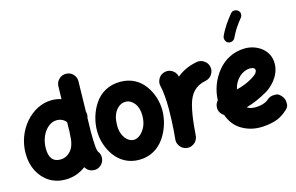

<svg xmlns="http://www.w3.org/2000/svg" viewBox="-114 -1178 2391 1550"><g transform="rotate(-15 1082.0 -403.0)"><path d="M320.3 -572.3C236.8 -572.3 159.2 -531.7 100.6 -464.8C42 -397.9 6.3 -308.1 6.3 -210C6.3 -154.3 17.6 -105 39.6 -62C84 24.4 164.1 76.2 263.2 76.2C326.7 76.2 383.8 57.1 434.6 18.6C437.5 22.9 440.4 26.9 443.8 31.2C458 49.3 477.1 59.1 500.5 61.5C523.9 64 544.4 57.6 562 43C579.6 28.3 589.8 9.3 592.3 -14.2C594.7 -37.1 588.4 -57.6 573.7 -75.2C572.8 -76.7 571.3 -81.5 569.3 -89.4C566.9 -96.7 564.9 -112.8 563.5 -136.7C561.5 -160.6 560.5 -198.2 560.5 -248.5L563 -358.9C569.3 -377 569.3 -394 564 -411.1L569.3 -662.6C569.8 -685.5 562.5 -705.6 546.4 -722.7C530.3 -739.3 510.7 -747.6 487.8 -748C464.8 -748.5 445.3 -741.2 428.7 -725.1C411.6 -709 402.8 -689.5 402.3 -666.5L399.9 -559.6C374.5 -567.9 348.1 -572.3 320.3 -572.3ZM174.3 -207C174.3 -243.7 181.2 -277.3 194.3 -307.1C220.7 -367.2 266.6 -405.3 317.9 -405.3C350.6 -405.3 377.9 -391.1 395.5 -369.1L394 -283.7C393.1 -280.3 392.6 -276.4 392.6 -272.9C392.1 -210 379.9 -163.6 355.5 -134.8C330.6 -105.5 300.8 -90.8 265.6 -90.8C204.6 -90.8 174.3 -129.4 174.3 -207Z M893.1 -572.3C794.9 -572.3 723.1 -527.3 677.7 -460.4C632.3 -393.6 610.4 -311.5 610.4 -237.3C610.4 -163.6 633.8 -86.4 679.2 -25.4C724.1 35.6 792 76.2 879.9 76.2C975.1 76.2 1045.9 30.8 1092.8 -37.1C1139.6 -105 1163.1 -188 1163.1 -262.7C1163.1 -331.1 1141.6 -407.7 1097.2 -469.2C1052.7 -530.8 985.4 -572.3 893.1 -572.3ZM893.1 -405.3C920.4 -405.3 944.3 -392.6 965.3 -366.7C985.8 -340.8 996.1 -306.2 996.1 -262.7C996.1 -228.5 990.2 -198.7 978.5 -172.9C954.6 -121.6 915.5 -90.8 879.9 -90.8C832 -90.8 778.3 -142.6 778.3 -237.3C778.3 -290 789.6 -331.1 812 -360.8C834.5 -390.6 861.3 -405.3 893.1 -405.3Z M1278.3 83.5C1292.5 85 1306.2 83 1319.3 77.1C1319.8 76.7 1320.3 76.7 1320.8 76.7V76.2C1341.8 66.9 1356.9 51.3 1365.2 29.3C1365.2 28.8 1365.2 28.3 1365.7 27.8V27.3C1368.2 21 1369.6 14.6 1370.1 8.3C1372.6 -16.1 1375 -42.5 1377 -71.3C1383.3 -137.7 1392.6 -193.8 1404.3 -239.7C1427.7 -331.5 1472.7 -383.8 1562 -401.4C1584.5 -405.8 1602.1 -417.5 1615.2 -437C1628.4 -456.5 1632.8 -477.5 1628.4 -500C1624 -522.5 1612.3 -540 1592.8 -553.2C1573.2 -566.4 1552.2 -570.8 1529.8 -566.4C1459 -552.7 1404.8 -525.4 1362.3 -489.7C1361.8 -492.2 1360.8 -495.1 1359.9 -498C1353.5 -520 1340.3 -536.1 1319.8 -547.4C1299.3 -558.6 1278.3 -560.5 1256.3 -554.2C1234.4 -547.9 1218.3 -534.7 1207 -514.2C1195.8 -493.2 1193.4 -472.2 1199.7 -450.2C1204.1 -434.6 1208 -409.2 1211.4 -374C1214.8 -338.4 1216.3 -300.3 1216.3 -259.8C1216.3 -199.7 1213.4 -136.2 1209.5 -81.1C1207.5 -59.1 1205.6 -36.1 1203.6 -14.6C1203.6 -12.2 1203.6 -10.3 1203.1 -8.3C1201.7 5.9 1203.6 19.5 1209.5 32.7C1210 33.2 1210 33.7 1210 34.2H1210.4C1219.7 55.2 1235.4 70.3 1257.3 78.6C1257.8 78.6 1258.3 78.6 1258.8 79.1H1259.3C1265.6 81.5 1272 83 1278.3 83.5Z M2120.1 -2C2137.2 -17.1 2146.5 -31.2 2147 -43.5C2147.5 -55.7 2147.5 -62.5 2147.5 -64C2147.5 -85.4 2140.1 -104 2126 -120.1C2110.8 -137.2 2097.2 -146.5 2085 -147C2072.8 -147.5 2065.9 -147.5 2064.5 -147.5C2043 -147.5 2023.9 -140.1 2007.8 -126C1983.9 -104.5 1944.8 -90.8 1892.6 -90.8C1865.7 -90.8 1844.2 -96.7 1827.1 -108.9C1891.6 -127 1952.1 -154.3 2012.2 -189.9C2048.3 -211.9 2136.7 -284.7 2136.7 -393.1C2136.7 -515.6 2023.4 -572.3 1938 -572.3C1839.8 -572.3 1761.2 -528.8 1705.6 -461.4C1649.9 -394 1618.7 -308.1 1616.2 -224.1C1601.6 -208 1594.2 -189.5 1594.2 -168V-161.6C1596.2 -132.8 1612.3 -109.4 1635.3 -95.7C1655.8 -37.6 1689.5 5.4 1736.8 33.7C1783.7 62 1835.4 76.2 1892.6 76.2C1929.7 76.2 1968.3 71.3 2008.3 61C2047.9 50.8 2085.4 29.8 2120.1 -2ZM1933.1 -405.3C1960.9 -405.3 1974.6 -396.5 1974.6 -378.9C1974.6 -372.6 1971.2 -365.2 1964.8 -356C1958 -346.7 1942.9 -335 1919.9 -321.3C1881.8 -298.3 1837.9 -280.8 1787.6 -268.6C1805.2 -350.6 1870.1 -405.3 1933.1 -405.3ZM1960.9 -880.4C1953.1 -886.7 1944.3 -889.6 1934.6 -889.6C1933.1 -889.6 1928.7 -889.2 1921.9 -888.7C1914.6 -887.7 1907.2 -882.3 1899.9 -873C1863.3 -827.6 1826.7 -779.8 1795.9 -711.9C1793.5 -706.5 1792.5 -700.7 1792.5 -695.3C1792.5 -684.1 1797.4 -663.1 1817.4 -653.8C1822.8 -651.4 1828.1 -650.4 1834 -650.4C1845.2 -650.4 1866.2 -654.8 1875.5 -675.8C1902.3 -733.9 1931.2 -773.9 1967.8 -819.3C1974.1 -827.1 1977.5 -835.9 1977.5 -846.2C1977.5 -847.7 1977.1 -852.1 1976.6 -859.4C1975.6 -866.2 1970.2 -873 1960.9 -880.4Z"/></g></svg>

Font: Mikhak Black
Style: Regular
Weight: 900
Designer: Amin Abedi
Version: Version 3.2